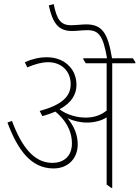

<svg xmlns="http://www.w3.org/2000/svg" viewBox="-20 -904 675 929"><path d="M239 -89C309 -89 356 -137 356 -205C356 -251 340 -291 307 -332C335 -319 367 -311 401 -311C440 -311 472 -321 496 -336V-11L518 5H523V-598H635V-603L623 -622H522C502 -745 474 -786 397 -786C375 -786 349 -782 323 -782C272 -782 254 -813 240 -884L216 -878C235 -792 262 -754 329 -754C352 -754 378 -758 403 -758C458 -758 479 -731 498 -622H383V-617L395 -598H496V-369C469 -347 435 -335 395 -335C348 -335 302 -350 268 -375C325 -406 350 -446 350 -493C350 -528 338 -560 317 -582C291 -611 252 -627 207 -627C171 -627 136 -619 100 -603L112 -578C150 -594 182 -603 213 -603C277 -603 322 -560 322 -497C322 -437 280 -397 172 -367L185 -342C209 -349 230 -356 248 -364C291 -329 328 -277 328 -210C328 -153 294 -116 233 -116C144 -116 84 -195 38 -319L16 -311C66 -178 130 -89 239 -89Z"/></svg>

Font: Noto Serif Devanagari SemiCondensed Thin
Style: Regular
Weight: 100
Width: 4
Designer: Universal Thirst, Indian Type Foundry and the Monotype Design Team
Foundry: Monotype Imaging Inc.
Version: Version 2.004